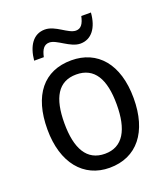

<svg xmlns="http://www.w3.org/2000/svg" viewBox="-136 -829 818 935"><g transform="rotate(-20 273.0 -361.0)"><path d="M104 -606H154C162 -644 176 -664 203 -664C242 -664 292 -607 345 -607C402 -607 438 -654 444 -732H394C386 -695 373 -674 346 -674C306 -674 259 -731 204 -731C143 -731 111 -679 104 -606ZM497 -269C497 -448 408 -546 274 -546C131 -546 50 -446 50 -269C50 -95 138 10 272 10C414 10 497 -95 497 -269ZM138 -269C138 -400 179 -473 273 -473C367 -473 409 -400 409 -269C409 -138 367 -62 274 -62C180 -62 138 -138 138 -269Z"/></g></svg>

Font: Noto Sans Sinhala UI SemiCondensed
Style: Regular
Weight: 400
Width: 4
Designer: Jelle Bosma - Monotype Design Team
Foundry: Monotype Imaging Inc.
Version: Version 2.006